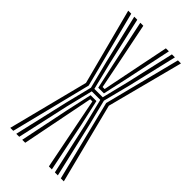

<svg xmlns="http://www.w3.org/2000/svg" viewBox="-196 -646 693 693"><g transform="rotate(45 150.0 -300.0)"><path d="M43.7 0 91.4 -206.9 116.6 -308.3 90.2 -412.7 46 -600H61.4L102.5 -418.8L128.4 -314H171.1L196.6 -417L238.2 -600H253.5L209 -410.7L182.8 -308.3L208 -207.1L255.9 0H240.7L196.9 -197.3L171.5 -301.1H128L102.6 -197.5L58.9 0ZM74.2 0 113.1 -189.4 134.8 -288.2H164.7L186.5 -189.8L225.4 0H210.2L174.5 -180L155.3 -276.9H144.3L125 -179.8L89.4 0ZM13.2 0 91.7 -307.9 15.2 -600H30.5L105.4 -308L28.4 0ZM271.1 0 194.6 -308 268.9 -600H284.4L208.3 -307.9L286.4 0ZM135.3 -326.9 114.1 -423.8 76.9 -600H92.2L126.8 -429.4L144.6 -339.8H155L172.8 -428.8L207.4 -600H222.7L185.2 -422.4L164.3 -326.9Z"/></g></svg>

Font: Big Shoulders Inline Thin
Style: Regular
Weight: 100
Designer: Patric King
Foundry: XO Type Co
Version: Version 2.002